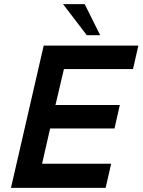

<svg xmlns="http://www.w3.org/2000/svg" viewBox="-20 -911 691 931"><path d="M400.9 -740.2 285.6 -891.1H390.6L465.8 -740.2ZM33.2 0 191.9 -689.9H650.9L625 -576.2H290L249 -401.9H561L535.2 -288.1H223.1L184.1 -117.2H519L492.2 0Z"/></svg>

Font: HK Grotesk Legacy
Style: Bold Italic
Weight: 700
Italic angle: -13°
Designer: Alfredo Marco Pradil
Foundry: Hanken Design Co.
Version: Version 2.022;PS 002.022;hotconv 1.0.88;makeotf.lib2.5.64775